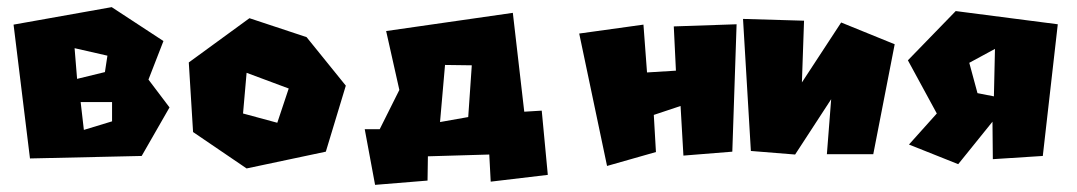

<svg xmlns="http://www.w3.org/2000/svg" viewBox="-20 -472 3017 538"><path d="M215 -108 206 -186H294V-132ZM196 -251 189 -337 281 -316 274 -270ZM18 -403 64 -28 377 -35 455 -171 396 -249 438 -357 293 -452Z M757 -128 661 -154 671 -268 789 -224ZM509 -297 521 -102 671 0 893 -47 949 -232 839 -368 679 -421Z M1213 -130 1227 -290 1302 -289 1292 -144ZM1002 -110 1031 46 1178 34 1179 -34 1351 -39 1355 37 1515 18 1498 -162 1449 -159 1417 -436 1062 -385 1099 -220 1044 -110Z M1603 -378 1681 -7 1818 -46 1812 -150 1887 -175 1895 -36 2032 -47 2044 -404 1868 -398 1874 -274 1793 -269 1783 -403Z M2062 -419 2084 -49 2208 -39 2309 -194 2297 -40H2427L2487 -348L2337 -409L2227 -241L2233 -414Z M2696 -296 2719 -211 2765 -202 2768 -335ZM2527 -67 2605 -154 2524 -303 2658 -441 2944 -404 2902 -35 2762 -26 2761 -131 2665 -12Z"/></svg>

Font: Super Mario
Style: Regular
Weight: 400
Version: Version 1.0